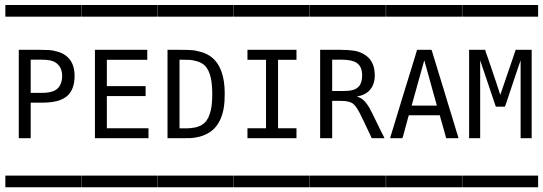

<svg xmlns="http://www.w3.org/2000/svg" viewBox="-20 -725 2228 788"><path d="M2.4 -4.4Q2.4 -4.4 8.3 -4.4H23.4H80.1H241.7H291H306.2Q306.2 -4.4 313 -4.4Q313.5 -3.9 313.5 -2V5.9V34.2V41Q313.5 41 313.5 43.5Q313.5 43.5 308.1 43.5H293.9H237.8H75.2H24.9H9.8Q9.8 43.5 2.9 43.5Q2 43 2 41V33.2V4.9V-2Q2 -3.9 2.4 -4.4ZM106 -480V-343.8H150.9Q186.5 -343.8 205.6 -354Q221.7 -362.8 229 -380.6Q236.3 -398.4 234.9 -418.5Q233.9 -435.5 227.5 -447.3Q220.2 -460.9 206.1 -469.7Q189 -480 152.8 -480ZM2.4 -704.6H8.3H23.4H80.1H241.7H291H306.2Q306.2 -704.6 313 -704.6Q313.5 -704.1 313.5 -702.1V-693.8V-666V-659.2Q313.5 -659.2 313.5 -656.7Q313.5 -656.7 308.1 -656.7H293.9H237.8H75.2H24.9H9.8Q9.8 -656.7 2.9 -656.7Q2 -657.2 2 -659.2V-667V-695.3V-702.1Q2 -704.1 2.4 -704.6ZM57.1 -520.5H145.5Q168.5 -520.5 182.9 -519.5Q197.3 -518.6 216.8 -512.9Q236.3 -507.3 250.5 -496.6Q286.1 -469.7 286.1 -413.6Q286.1 -361.3 259.3 -334.5Q252.4 -327.6 243.2 -322.3Q213.4 -303.7 152.3 -303.7H106V-157.7H57.1Z M314.9 -704.6Q314.9 -704.6 320.8 -704.6H335.9H392.6H554.2H603.5H618.7Q618.7 -704.6 625.5 -704.6Q626 -704.1 626 -702.1V-693.8V-666V-659.2Q626 -659.2 626 -656.7Q626 -656.7 620.6 -656.7H606.4H550.3H387.7H337.4H322.3Q322.3 -656.7 315.4 -656.7Q314.5 -657.2 314.5 -659.2V-667V-695.3V-702.1Q314.5 -704.1 314.9 -704.6ZM369.6 -520.5H584.5V-479.5H418.5V-371.6H577.6V-330.6H418.5V-198.7H589.4V-157.7H369.6ZM314.9 -4.4Q314.9 -4.4 320.8 -4.4H335.9H392.6H554.2H603.5H618.7Q618.7 -4.4 625.5 -4.4Q626 -3.9 626 -2V5.9V34.2V41Q626 41 626 43.5Q626 43.5 620.6 43.5H606.4H550.3H387.7H337.4H322.3Q322.3 43.5 315.4 43.5Q314.5 43 314.5 41V33.2V4.9V-2Q314.5 -3.9 314.9 -4.4Z M627.4 -4.4Q627.4 -4.4 633.3 -4.4H648.4H705.1H866.7H916H931.2Q931.2 -4.4 938 -4.4Q938.5 -3.9 938.5 -2V5.9V34.2V41Q938.5 41 938.5 43.5Q938.5 43.5 933.1 43.5H918.9H862.8H700.2H649.9H634.8Q634.8 43.5 627.9 43.5Q627 43 627 41V33.2V4.9V-2Q627 -3.9 627.4 -4.4ZM716.8 -480V-198.2Q718.3 -198.2 728 -198.2Q737.8 -198.2 740.5 -198.2Q743.2 -198.2 752.2 -198.5Q761.2 -198.7 764.9 -199.5Q768.6 -200.2 776.4 -201.2Q784.2 -202.1 788.6 -203.9Q793 -205.6 799.1 -207.8Q805.2 -210 810.1 -213.4Q814.9 -216.8 819.3 -220.7Q837.4 -237.3 845.7 -274.4Q851.1 -300.3 851.1 -337.9Q851.1 -376.5 845.7 -402.8Q838.4 -439 819.8 -456.5Q808.1 -467.8 789.8 -473.1Q771.5 -478.5 759 -479.2Q746.6 -480 723.6 -480Q719.2 -480 716.8 -480ZM627.4 -704.6H633.3H648.4H705.1H866.7H916H931.2H938Q938.5 -704.1 938.5 -702.1V-693.8V-666V-659.2V-656.7H933.1H918.9H862.8H700.2H649.9H634.8H627.9Q627 -657.2 627 -659.2V-667V-695.3V-702.1Q627 -704.1 627.4 -704.6ZM667.5 -520.5H720.7Q748 -520.5 765.9 -519.3Q783.7 -518.1 806.9 -511.2Q830.1 -504.4 847.2 -491.2Q902.3 -448.7 902.3 -340.8Q902.3 -330.1 901.4 -309.6Q898.9 -275.9 891.6 -253.9Q877.4 -209.5 846.7 -186.5Q813 -161.6 762.2 -158.2Q755.9 -157.7 724.6 -157.7H667.5Z M939.9 -704.6Q939.9 -704.6 945.8 -704.6H960.9H1017.6H1179.2H1228.5H1243.7Q1243.7 -704.6 1250.5 -704.6Q1251 -704.1 1251 -702.1V-693.8V-666V-659.2Q1251 -659.2 1251 -656.7Q1251 -656.7 1245.6 -656.7H1231.4H1175.3H1012.7H962.4H947.3Q947.3 -656.7 940.4 -656.7Q939.5 -657.2 939.5 -659.2V-667V-695.3V-702.1Q939.5 -704.1 939.9 -704.6ZM995.6 -520.5H1196.8V-479.5H1121.1V-198.7H1196.8V-157.7H995.6V-198.7H1071.8V-479.5H995.6ZM939.9 -4.4Q939.9 -4.4 945.8 -4.4H960.9H1017.6H1179.2H1228.5H1243.7Q1243.7 -4.4 1250.5 -4.4Q1251 -3.9 1251 -2V5.9V34.2V41Q1251 41 1251 43.5Q1251 43.5 1245.6 43.5H1231.4H1175.3H1012.7H962.4H947.3Q947.3 43.5 940.4 43.5Q939.5 43 939.5 41V33.2V4.9V-2Q939.5 -3.9 939.9 -4.4Z M1252.4 -4.4Q1252.4 -4.4 1258.3 -4.4H1273.4H1330.1H1491.7H1541H1556.2Q1556.2 -4.4 1563 -4.4Q1563.5 -3.9 1563.5 -2V5.9V34.2V41Q1563.5 41 1563.5 43.5Q1563.5 43.5 1558.1 43.5H1543.9H1487.8H1325.2H1274.9H1259.8Q1259.8 43.5 1252.9 43.5Q1252 43 1252 41V33.2V4.9V-2Q1252 -3.9 1252.4 -4.4ZM1343.3 -480V-351.6H1390.1Q1424.3 -351.6 1439.5 -359.9Q1448.2 -365.2 1453.1 -370.6Q1466.3 -385.7 1466.3 -416Q1466.3 -452.1 1443.4 -467.3Q1423.8 -480 1383.8 -480ZM1252.4 -704.6Q1252.4 -704.6 1258.3 -704.6H1273.4H1330.1H1491.7H1541H1556.2Q1556.2 -704.6 1563 -704.6Q1563.5 -704.1 1563.5 -702.1V-693.8V-666V-659.2Q1563.5 -659.2 1563.5 -656.7Q1563.5 -656.7 1558.1 -656.7H1543.9H1487.8H1325.2H1274.9H1259.8Q1259.8 -656.7 1252.9 -656.7Q1252 -657.2 1252 -659.2V-667V-695.3V-702.1Q1252 -704.1 1252.4 -704.6ZM1293.9 -520.5H1377Q1410.2 -520.5 1433.6 -516.8Q1457 -513.2 1477.5 -500Q1487.3 -493.7 1493.2 -487.3Q1518.1 -461.9 1518.1 -415.5Q1518.1 -379.4 1499 -356.9Q1484.9 -339.8 1460.4 -332.5Q1458.5 -332 1452.6 -330.8Q1446.8 -329.6 1443.8 -328.6Q1448.2 -328.1 1454.6 -325.2Q1472.7 -317.4 1486.3 -297.4Q1496.6 -283.7 1509.8 -255.9Q1520.5 -234.4 1533.7 -207Q1536.1 -202.1 1538.8 -196.5Q1541.5 -190.9 1544.9 -184.1Q1548.3 -177.2 1550.3 -173.8Q1550.8 -172.4 1554 -166.5Q1557.1 -160.6 1558.1 -157.7H1519.5H1509.8H1505.9Q1505.4 -157.7 1503.9 -161.1Q1502 -164.1 1500.5 -168.9Q1498.5 -173.3 1494.4 -181.9Q1490.2 -190.4 1488.3 -194.8Q1485.4 -201.2 1474.1 -224.9Q1462.9 -248.5 1456.5 -260.7Q1442.4 -288.1 1430.2 -298.3Q1415.5 -311 1379.9 -311H1343.3V-157.7H1293.9Z M1564.9 -4.4Q1564.9 -4.4 1570.8 -4.4H1585.9H1642.6H1804.2H1853.5H1868.7Q1868.7 -4.4 1875.5 -4.4Q1876 -3.9 1876 -2V5.9V34.2V41Q1876 41 1876 43.5Q1876 43.5 1870.6 43.5H1856.4H1800.3H1637.7H1587.4H1572.3Q1572.3 43.5 1565.4 43.5Q1564.5 43 1564.5 41V33.2V4.9V-2Q1564.5 -3.9 1564.9 -4.4ZM1721.2 -477.1 1669.4 -291.5H1772.9L1769.5 -304.7L1761.7 -332L1737.8 -418.5L1726.6 -458.5L1723.1 -471.2ZM1564.9 -704.6Q1564.9 -704.6 1570.8 -704.6H1585.9H1642.6H1804.2H1853.5H1868.7Q1868.7 -704.6 1875.5 -704.6Q1876 -704.1 1876 -702.1V-693.8V-666V-659.2Q1876 -659.2 1876 -656.7Q1876 -656.7 1870.6 -656.7H1856.4H1800.3H1637.7H1587.4H1572.3Q1572.3 -656.7 1565.4 -656.7Q1564.5 -657.2 1564.5 -659.2V-667V-695.3V-702.1Q1564.5 -704.1 1564.9 -704.6ZM1581.1 -157.7Q1581.5 -161.6 1583.5 -167Q1584.5 -170.4 1586.7 -177Q1588.9 -183.6 1589.8 -187Q1599.6 -220.7 1607.9 -246.6Q1616.7 -275.9 1634.8 -335Q1652.8 -394 1662.1 -423.3Q1678.7 -477.1 1683.6 -493.2Q1684.6 -496.6 1686.5 -503.2Q1688.5 -509.8 1689.5 -512.7Q1690.9 -519 1691.9 -520Q1692.4 -520.5 1695.8 -520.5H1706.1H1736.8H1746.1H1748Q1750.5 -521 1750.5 -520.5L1752.9 -515.6Q1754.4 -511.7 1757.8 -499Q1760.7 -488.3 1767.8 -466.6Q1774.9 -444.8 1777.8 -433.6Q1781.2 -422.4 1785.2 -409.7Q1789.1 -397 1793.9 -381.3Q1798.8 -365.7 1801.3 -357.4Q1806.6 -338.9 1817.9 -302Q1829.1 -265.1 1835 -246.6Q1843.3 -220.7 1853 -187Q1854 -183.6 1856.2 -177Q1858.4 -170.4 1859.4 -167Q1861.3 -161.6 1861.8 -157.7H1811Q1810.5 -161.6 1808.6 -167Q1807.6 -169.4 1806.6 -174.3Q1805.7 -179.2 1804.7 -181.6L1791.5 -228.5Q1790.5 -231.4 1788.8 -237.1Q1787.1 -242.7 1786.6 -245.6Q1786.6 -246.1 1786.4 -247.6Q1786.1 -249 1785.6 -250.2Q1785.2 -251.5 1784.7 -252H1778.8H1764.6H1710H1671.4H1661.6H1658.2L1656.2 -246.6Q1655.3 -244.1 1654.1 -239.5Q1652.8 -234.9 1652.3 -232.4Q1649.9 -223.6 1645 -205.8Q1640.1 -188 1637.7 -178.7Q1637.2 -176.3 1635.7 -171.1Q1634.3 -166 1633.3 -163.1Q1631.8 -158.2 1631.3 -157.7H1627.9H1618.2Z M1877.4 -704.6Q1877.4 -704.6 1883.3 -704.6H1898.4H1955.1H2116.7H2166H2181.2Q2181.2 -704.6 2188 -704.6Q2188.5 -704.1 2188.5 -702.1V-693.8V-666V-659.2Q2188.5 -659.2 2188.5 -656.7Q2188.5 -656.7 2183.1 -656.7H2168.9H2112.8H1950.2H1899.9H1884.8Q1884.8 -656.7 1877.9 -656.7Q1877 -657.2 1877 -659.2V-667V-695.3V-702.1Q1877 -704.1 1877.4 -704.6ZM1905.3 -520.5H1971.2L1974.6 -508.8L1983.9 -482.9L2018.6 -380.4L2027.8 -352.1L2033.2 -335.9H2033.7Q2034.2 -338.9 2036.1 -344.2Q2038.1 -349.6 2038.6 -351.1Q2040.5 -356.9 2044.2 -367.4Q2047.9 -377.9 2049.8 -383.8Q2054.7 -398.4 2064.9 -428Q2075.2 -457.5 2080.1 -472.2Q2082 -477.5 2085.7 -488.8Q2089.4 -500 2091.3 -505.9Q2091.8 -507.3 2093.8 -512.5Q2095.7 -517.6 2096.2 -520.5H2162.1V-157.7H2116.7V-477.5L2111.8 -463.4L2101.6 -433.6L2069.3 -336.9L2057.1 -300.3L2053.7 -291L2052.2 -287.1H2049.3H2042.5H2015.1Q2014.2 -291 2008.3 -306.6Q2006.8 -311.5 2003.4 -321.3Q2000 -331.1 1998.5 -335.9Q1993.2 -352.1 1982.2 -384.3Q1971.2 -416.5 1965.8 -432.6Q1963.9 -437.5 1960.7 -447.3Q1957.5 -457 1956.1 -461.9Q1951.7 -473.1 1950.7 -478V-157.7H1905.3ZM1877.4 -4.4H1883.3H1898.4H1955.1H2116.7H2166H2181.2H2188Q2188.5 -3.9 2188.5 -2V5.9V34.2V41V43.5H2183.1H2168.9H2112.8H1950.2H1899.9H1884.8H1877.9Q1877 43 1877 41V33.2V4.9V-2Q1877 -3.9 1877.4 -4.4Z"/></svg>

Font: ERD_A
Style: Medium
Weight: 500
Version: Version 001.000